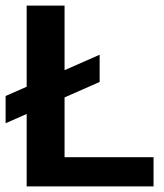

<svg xmlns="http://www.w3.org/2000/svg" viewBox="-38 -664 584 684"><path d="M192 -104V-317L317 -372V-469L192 -414V-644H57V-355L-18 -322V-225L57 -258V0H509V-104Z"/></svg>

Font: Kanit Medium
Style: Regular
Weight: 500
Designer: Katatrad Team
Foundry: CadsonDemak
Version: Version 1.000;PS 001.000;hotconv 1.0.88;makeotf.lib2.5.64775